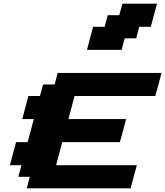

<svg xmlns="http://www.w3.org/2000/svg" viewBox="-20 -1020 895 1040"><path d="M125 0H687.5Q692.9 -21 704.1 -62.5Q715.3 -104 721.2 -125H283.7Q289.6 -145.5 300.5 -187.3Q311.5 -229 316.9 -250H629.4Q635.3 -270.5 646.5 -312.3Q657.7 -354 663.1 -375H350.6Q356.4 -396 367.4 -437.5Q378.4 -479 383.8 -500H821.3Q827.1 -520.5 838.4 -562.3Q849.6 -604 855 -625H292.5L275.9 -562.5H213.4L196.3 -500H133.8Q128.4 -479 117.2 -437.5Q106 -396 100.6 -375H163.1Q157.7 -354 146.5 -312.3Q135.3 -270.5 129.4 -250H66.9Q61.5 -229 50.3 -187.3Q39.1 -145.5 33.7 -125H96.2L79.1 -62.5H141.6ZM451.2 -750H638.7L655.3 -812.5H717.8L734.4 -875H796.9Q802.2 -896 813.5 -937.5Q824.7 -979 830.6 -1000H643.1L626 -937.5H563.5L546.9 -875H484.4Q478.5 -854 467.5 -812.5Q456.5 -771 451.2 -750Z"/></svg>

Font: Faithful 32x
Style: SemiboldOblique
Weight: 400
Foundry: Faithful Resource Pack
Version: Version 1.0; January 27, 2023